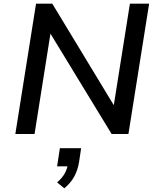

<svg xmlns="http://www.w3.org/2000/svg" viewBox="-20 -725 858 1039"><path d="M63 0 175 -705H263L595 -157H596L683 -705H787L675 0H584L253 -543L167 0ZM328 294 289 262Q317 238 330.5 213Q344 188 348 162L365 175H289L304 77H419L408 151Q401 195 382 230Q363 265 328 294Z"/></svg>

Font: Nunito Sans 7pt SemiBold
Style: Italic
Weight: 600
Italic angle: -9°
Designer: Vernon Adams
Foundry: Vernon Adams
Version: Version 3.101;gftools[0.9.27]